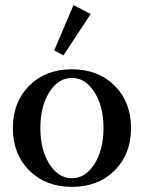

<svg xmlns="http://www.w3.org/2000/svg" viewBox="-20 -727 568 759"><path d="M231 -508.3 194.3 -527.8 270.5 -707 338.4 -671.4ZM264.2 11.7Q160.6 11.7 95.7 -53Q30.8 -117.7 30.8 -220.7Q30.8 -323.7 95.7 -388.4Q160.6 -453.1 264.2 -453.1Q368.2 -453.1 433.1 -388.4Q498 -323.7 498 -220.7Q498 -117.7 433.1 -53Q368.2 11.7 264.2 11.7ZM175 -78.9Q210.4 -22.5 264.2 -22.5Q317.9 -22.5 353.5 -78.9Q389.2 -135.3 389.2 -220.7Q389.2 -306.2 353.5 -362.5Q317.9 -418.9 264.2 -418.9Q210.4 -418.9 175 -362.5Q139.6 -306.2 139.6 -220.7Q139.6 -135.3 175 -78.9Z"/></svg>

Font: Elstob 10pt Medium
Style: Regular
Weight: 500
Designer: Peter S. Baker
Version: Version 1.015